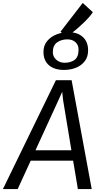

<svg xmlns="http://www.w3.org/2000/svg" viewBox="-54 -1297 696 1317"><path d="M67.2 0H-34L329.6 -747H437.2L575.1 0H480.2L447.6 -195H156.7ZM347.1 -610.4 189.3 -266.1H435.8L378.7 -610.9L372.6 -667.2ZM385.1 -817.3Q318.3 -817.3 281.3 -849.9Q244.2 -882.5 244.2 -940.6Q244.2 -985.1 269.5 -1015.5Q295.1 -1046.1 334.8 -1061.3Q374.4 -1076.5 415.4 -1076.5Q477.5 -1076.5 513.9 -1043.4Q550.3 -1010.4 550.3 -951.9Q550.3 -906.8 528 -877.9Q504.9 -847.6 467.2 -832.4Q429.6 -817.3 385.1 -817.3ZM388.4 -866.5Q432.6 -866.5 458.8 -887Q484.9 -907.5 484.9 -956.7Q484.9 -988.1 463.9 -1007.5Q442.8 -1027 407.9 -1027Q367.4 -1027 337.9 -1006.5Q308.4 -986 308.4 -939.1Q308.4 -908.3 331.8 -887.4Q355.3 -866.5 388.4 -866.5ZM399.2 -1046.6 360.9 -1079.2 513.5 -1276.8 582.7 -1213.5Q575.3 -1200.7 559 -1181.9Q542.6 -1163.1 521.2 -1142.2Q499.9 -1121.4 477.2 -1102Q454.5 -1082.6 434 -1067.7Q413.5 -1052.8 399.2 -1046.6Z"/></svg>

Font: Merriweather Sans Variable Regular
Style: Italic
Weight: 300
Italic angle: -8°
Designer: Eben Sorkin
Foundry: Eben Sorkin
Version: Version 2.001